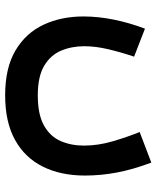

<svg xmlns="http://www.w3.org/2000/svg" viewBox="48 -430 599 734"><g transform="rotate(90 347.0 -63.5)"><path d="M344.9 91Q273.4 91 232.5 66.9Q191.6 42.8 174.4 2.4Q157.2 -38 157.2 -86.6Q157.2 -129.9 168.8 -178.7Q180.3 -227.5 197.1 -277.1L90.1 -318.7Q67.8 -259.9 55.6 -199.9Q43.4 -139.8 43.4 -83.4Q43.4 0.9 74.8 68.6Q106.2 136.3 173 176.1Q239.7 215.8 344.9 215.8Q447 215.8 515.1 178.2Q583.2 140.6 617.4 72Q651.6 3.3 651.6 -89.5Q651.6 -150.5 640 -211.6Q628.5 -272.7 602.1 -343L485.2 -298.4Q504.1 -251.8 520.6 -195.7Q537.1 -139.6 537.1 -85.4Q537.1 -36.3 519.7 3.7Q502.3 43.7 460.4 67.3Q418.6 91 344.9 91Z"/></g></svg>

Font: Vazirmatn
Style: Regular
Weight: 400
Designer: Saber Rastikerdar
Foundry: Saber Rastikerdar
Version: Version 33.003;September 2, 2022;FontCreator 14.0.0.2862 64-